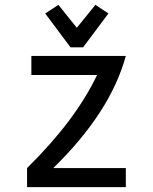

<svg xmlns="http://www.w3.org/2000/svg" viewBox="-20 -766 626 786"><path d="M423.8 -710.9 320.3 -572.3H268.6L165 -710.9L219.2 -746.1L294.4 -652.3L370.6 -746.1ZM90.8 0V-78.1Q288.6 -272.5 377.4 -459H108.4V-537.1H495.1Q432.1 -306.2 198.2 -78.1H495.1V0Z"/></svg>

Font: Consola Mono
Style: Book
Weight: 400
Monospace: yes
Version: Version 2.001